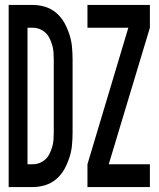

<svg xmlns="http://www.w3.org/2000/svg" viewBox="-20 -755 640 775"><path d="M333 0V-92L498 -643H333V-735H585V-643L419 -92H585V0ZM15 0V-735H112Q138 -735 162.5 -727.5Q187 -720 207 -703Q227 -686 239.5 -663.5Q252 -641 260 -616.5Q268 -592 270.5 -566.5Q273 -541 273 -515V-220Q273 -194 270.5 -168.5Q268 -143 260 -118.5Q252 -94 239.5 -71.5Q227 -49 207 -32Q187 -15 162.5 -7.5Q138 0 112 0ZM91 -92H112Q127 -92 140.5 -97.5Q154 -103 164 -112.5Q174 -122 180.5 -135.5Q187 -149 191 -163Q195 -177 196 -191.5Q197 -206 197 -220V-515Q197 -529 196 -543.5Q195 -558 191 -572Q187 -586 180.5 -599.5Q174 -613 164 -622.5Q154 -632 140.5 -637.5Q127 -643 112 -643H91Z"/></svg>

Font: Iosevka Custom SmBdEx
Style: Regular
Weight: 600
Width: 7
Monospace: yes
Designer: Belleve Invis
Foundry: Belleve Invis
Version: Version 11.2.4; ttfautohint (v1.8.4)